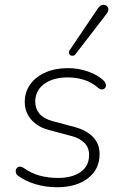

<svg xmlns="http://www.w3.org/2000/svg" viewBox="-20 -778 515 806"><path d="M220 8Q171 8 128.5 -5Q86 -18 56 -40Q49 -45 47 -52Q45 -59 46.5 -65Q48 -71 53 -75Q58 -79 65 -78.5Q72 -78 81 -72Q112 -50 147.5 -40.5Q183 -31 223 -31Q283 -31 318.5 -56Q354 -81 354 -128Q354 -158 334.5 -178Q315 -198 280 -207L183 -233Q138 -245 111 -276Q84 -307 84 -350Q84 -392 107 -424Q130 -456 171 -474Q212 -492 265 -492Q309 -492 349 -478Q389 -464 414 -441Q421 -434 423.5 -427Q426 -420 424 -414Q422 -408 417 -405Q412 -402 405.5 -402.5Q399 -403 391 -410Q366 -432 334 -442.5Q302 -453 264 -453Q203 -453 165.5 -425.5Q128 -398 128 -351Q128 -322 145.5 -301Q163 -280 199 -270L296 -244Q343 -231 370.5 -203Q398 -175 398 -131Q398 -67 349 -29.5Q300 8 220 8ZM429 -722 298 -552Q293 -545 286.5 -544Q280 -543 275.5 -546Q271 -549 269.5 -555Q268 -561 273 -568L391 -743Q398 -753 405.5 -756Q413 -759 419.5 -757.5Q426 -756 430.5 -750.5Q435 -745 435 -737.5Q435 -730 429 -722Z"/></svg>

Font: Nunito Variable Extra Light
Style: Italic
Weight: 200
Italic angle: -9°
Designer: Vernon Adams
Foundry: Vernon Adams
Version: Version 3.602